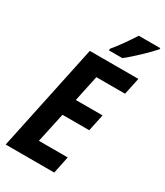

<svg xmlns="http://www.w3.org/2000/svg" viewBox="-227 -1023 956 1113"><g transform="rotate(30 251.5 -466.0)"><path d="M6 0 157 -714H482L458 -601H266L229 -427H408L384 -314H205L162 -115H355L331 0ZM252 -783Q281 -818 308.5 -857Q336 -896 359 -932H503L502 -924Q491 -911 470.5 -890Q450 -869 425.5 -846Q401 -823 378.5 -803Q356 -783 341 -772H251Z"/></g></svg>

Font: Noto Sans Condensed
Style: Bold Italic
Weight: 700
Width: 3
Italic angle: -12°
Designer: Monotype Design Team
Foundry: Monotype Imaging Inc.
Version: Version 2.013; ttfautohint (v1.8.4.7-5d5b)